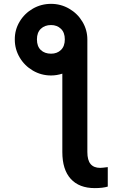

<svg xmlns="http://www.w3.org/2000/svg" viewBox="-20 -759 626 982"><path d="M241.2 -739.3Q291 -739.3 333.7 -714.6Q376.5 -689.9 401.6 -647.9Q426.8 -606 426.8 -556.6V18.6Q426.8 60.5 443.4 80.1Q460 99.6 492.2 99.6Q502 99.6 531.2 95.7V195.3Q505.4 203.1 464.8 203.1Q384.8 203.1 341.8 155.8Q298.8 108.4 298.8 18.6V-382.3Q270 -373 241.2 -373Q190.9 -373 148.2 -397.9Q105.5 -422.9 80.6 -465.1Q55.7 -507.3 55.7 -556.6Q55.2 -606 80.1 -647.9Q105 -689.9 147.7 -714.6Q190.4 -739.3 241.2 -739.3ZM311.5 -557.6Q311.5 -592.8 291.5 -611.8Q271.5 -630.9 241.2 -630.9Q209 -630.9 189 -611.8Q168.9 -592.8 168.9 -557.6Q168.9 -522 188.7 -503.2Q208.5 -484.4 241.2 -484.4Q272 -484.4 291.7 -503.4Q311.5 -522.5 311.5 -557.6Z"/></svg>

Font: Pretendard SemiBold
Style: Regular
Weight: 600
Designer: Base glyphs from Inter by Rasmus Andersson; Hangeul glyphs from Noto Sans CJK(Source Han Sans) by Jang Soo-young and Kan
Foundry: Kil Hyung-jin
Version: Version 1.309